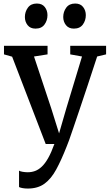

<svg xmlns="http://www.w3.org/2000/svg" viewBox="-20 -813 622 1084"><path d="M137 251.5Q121.5 251.5 108.2 249.2Q95 247 87.5 243V150.5Q93.5 154.5 107.8 157Q122 159.5 137 159.5Q158 159.5 177.5 152.5Q197 145.5 215.5 128.2Q234 111 251.8 79.8Q269.5 48.5 287 0H238L48.5 -493L2.5 -506V-554.5H248.5V-506L172 -494L269.5 -200.5L313.5 -60L354.5 -201.5L443 -494L376.5 -506V-554.5H579V-506L528.5 -494Q499 -403.5 474 -328.2Q449 -253 429 -193.8Q409 -134.5 394.2 -91.2Q379.5 -48 370 -21.2Q360.5 5.5 356 15Q326 91.5 297.2 144.2Q268.5 197 231 224.2Q193.5 251.5 137 251.5ZM180 -651.5Q151 -651.5 135.8 -671Q120.5 -690.5 120.5 -717Q120.5 -746.5 137.5 -769.8Q154.5 -793 187.5 -793H188.5Q217.5 -793 232.8 -773.5Q248 -754 248 -727.5Q248 -697.5 231.2 -674.5Q214.5 -651.5 181 -651.5ZM396.5 -651.5Q368 -651.5 352.5 -671Q337 -690.5 337 -717Q337 -746.5 354 -769.8Q371 -793 404 -793H405Q434 -793 449.2 -773.5Q464.5 -754 464.5 -727.5Q464.5 -697.5 447.8 -674.5Q431 -651.5 397.5 -651.5Z"/></svg>

Font: Merriweather 20pt Medium
Style: Regular
Weight: 500
Version: Version 2.100